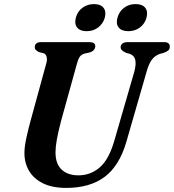

<svg xmlns="http://www.w3.org/2000/svg" viewBox="-20 -906 850 939"><path d="M539 -217.5 637 -556Q646.5 -592.5 641.5 -613.8Q636.5 -635 613.5 -643L597 -647.5Q569.5 -659 570 -675.5Q570 -686 578.8 -693Q587.5 -700 604 -700H782Q810.5 -700 810.5 -678Q810.5 -666 803.2 -659.5Q796 -653 780.5 -647.5L760.5 -642Q737 -633.5 722 -613.2Q707 -593 696 -552L598 -212.5Q564 -95 491.8 -41Q419.5 13 304 13Q235 13 189.5 -9.8Q144 -32.5 121.5 -71.5Q99 -110.5 99.5 -158.5Q99.5 -188.5 109.2 -232.8Q119 -277 129 -313.5L206.5 -596.5Q211.5 -613.5 208.2 -627.2Q205 -641 194 -645.5L171 -651Q159 -657.5 154.2 -662.8Q149.5 -668 150 -677.5Q150 -687 157.8 -693.5Q165.5 -700 179.5 -700H417.5Q446 -700 446 -679.5Q446 -670.5 439.2 -662Q432.5 -653.5 418.5 -649.5L392 -643.5Q377.5 -639 370 -628.2Q362.5 -617.5 356.5 -595.5L278.5 -314Q264.5 -260 258 -223.8Q251.5 -187.5 251.5 -162Q251 -105.5 281 -77Q311 -48.5 363.5 -48.5Q422.5 -48.5 467.5 -87Q512.5 -125.5 539 -217.5ZM404 -753.5Q371.5 -753.5 357.2 -771.5Q343 -789.5 351 -819.5Q359 -850 383.2 -868Q407.5 -886 440 -886Q472 -886 486.2 -868Q500.5 -850 492.5 -819.5Q484 -790 460.2 -771.8Q436.5 -753.5 404 -753.5ZM607.5 -753.5Q575 -753.5 560.5 -771.5Q546 -789.5 554.5 -819.5Q562.5 -849.5 586.5 -867.8Q610.5 -886 643 -886Q676 -886 690.2 -868Q704.5 -850 696.5 -819.5Q688.5 -790 664.5 -771.8Q640.5 -753.5 607.5 -753.5Z"/></svg>

Font: Fraunces 9pt SemiBold
Style: Italic
Weight: 600
Italic angle: -16°
Version: Version 1.000;[b76b70a41]